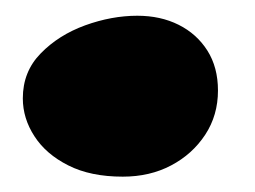

<svg xmlns="http://www.w3.org/2000/svg" viewBox="-20 -205 324 244"><path d="M136 19.5Q95 19.5 66.8 5.2Q38.5 -9 23.8 -31.8Q9 -54.5 9 -80Q9 -114 31.8 -137.2Q54.5 -160.5 88.2 -172.8Q122 -185 154.5 -185Q184 -185 207 -173.5Q230 -162 243.5 -140.8Q257 -119.5 257 -90Q257 -58.5 240.8 -33.8Q224.5 -9 197.5 5.2Q170.5 19.5 136 19.5Z"/></svg>

Font: Gluten ExtraBold
Style: Regular
Weight: 800
Designer: Tyler Finck
Foundry: Etcetera Type Company
Version: Version 1.300